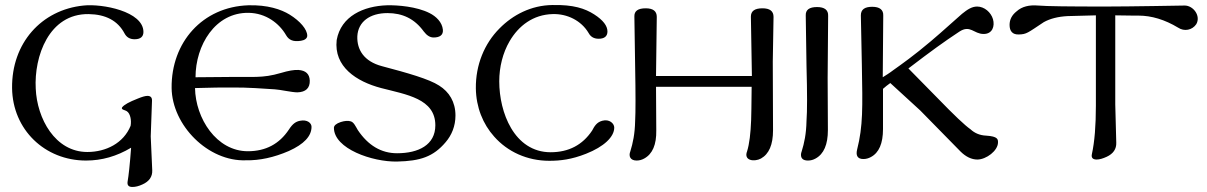

<svg xmlns="http://www.w3.org/2000/svg" viewBox="-20 -631 4796 763"><path d="M579 -89 584 -229C585 -243 579 -250 566 -250C557 -250 544 -246 527 -239C494 -226 473 -215 465 -204C463 -200 465 -197 470 -195C478 -192 483 -190 484 -189C498 -180 503 -153 499 -131C471 -62 401 -27 327 -27C199 -27 127 -160 122 -279C115 -406 174 -577 332 -575C400 -574 448 -549 475 -498C483 -483 496 -475 515 -475C538 -475 550 -485 550 -504C550 -586 386 -617 312 -609C144 -592 26 -459 28 -281C30 -116 158 7 322 7C385 7 444 -10 501 -44C496 24 491 69 487 91C485 105 491 112 506 112C518 112 531 109 546 102C573 90 586 71 585 46Z M958 6C1011 7 1068 -5 1128 -31C1188 -58 1218 -90 1218 -127C1218 -142 1201 -157 1172 -151C1157 -148 1144 -141 1128 -116C1090 -59 1036 -30 965 -30C840 -30 757 -161 755 -281L839 -283C952 -283 936 -285 1072 -276C1093 -275 1139 -264 1162 -264C1195 -265 1212 -281 1211 -311C1210 -337 1195 -351 1166 -353C1149 -354 1126 -350 1096 -341C1021 -319 988 -327 876 -325L757 -324C757 -451 835 -582 968 -580C1037 -579 1090 -538 1117 -491C1128 -472 1145 -464 1176 -469C1190 -471 1201 -478 1201 -489C1201 -514 1173 -547 1131 -573C1097 -594 1043 -612 967 -610C785 -604 660 -463 662 -281C664 -133 807 12 958 6Z M1751 -66C1775 -94 1790 -130 1790 -172C1790 -226 1765 -266 1725 -291C1685 -317 1600 -341 1498 -368C1426 -387 1398 -434 1400 -487C1403 -544 1449 -579 1520 -579C1579 -579 1627 -557 1664 -506C1676 -490 1689 -482 1703 -482C1728 -482 1742 -492 1740 -513C1737 -543 1713 -566 1687 -579C1636 -605 1560 -611 1518 -610C1425 -607 1335 -567 1318 -472C1306 -366 1396 -307 1495 -281C1595 -255 1710 -239 1710 -133C1710 -55 1643 -22 1558 -22C1495 -22 1443 -53 1402 -114C1393 -129 1386 -146 1373 -149C1363 -152 1350 -151 1334 -146C1316 -140 1307 -132 1307 -123C1307 -40 1460 13 1558 11C1650 9 1702 -8 1751 -66Z M2163 8C2206 8 2251 3 2309 -20C2380 -48 2421 -87 2421 -124C2421 -140 2402 -159 2373 -151C2351 -145 2342 -129 2333 -112C2295 -55 2240 -26 2168 -26C2096 -26 2044 -66 2011 -122C1979 -176 1964 -245 1964 -308C1964 -364 1978 -421 2005 -467C2041 -529 2099 -573 2176 -575C2234 -577 2290 -549 2319 -500C2327 -485 2340 -477 2359 -477C2382 -477 2394 -487 2394 -506C2394 -528 2377 -551 2341 -574C2305 -597 2259 -613 2175 -611C2091 -610 2018 -572 1965 -518C1905 -458 1870 -373 1871 -280C1872 -205 1899 -138 1944 -88C1997 -28 2075 8 2163 8Z M3054 -564C3054 -587 3039 -598 3010 -598C2979 -598 2964 -587 2964 -565L2968 -329H2587L2590 -564C2590 -587 2575 -598 2546 -598C2515 -598 2500 -587 2501 -565L2504 -367C2506 -258 2506 -185 2504 -150C2503 -99 2495 -62 2485 -30C2477 -10 2485 7 2510 7C2521 7 2531 4 2540 -1C2573 -19 2589 -56 2588 -113L2587 -286H2967C2966 -214 2966 -170 2965 -154C2963 -101 2958 -59 2949 -30C2934 8 2978 13 3004 -1C3036 -19 3052 -56 3052 -113L3051 -386L3054 -564Z M3271 -568C3272 -591 3257 -603 3227 -603C3196 -603 3181 -592 3182 -569L3185 -369C3188 -259 3188 -191 3185 -150C3184 -99 3176 -62 3166 -30C3164 -25 3163 -20 3163 -16C3163 -1 3172 7 3191 7C3202 7 3212 4 3221 -1C3254 -19 3270 -57 3270 -114C3269 -245 3269 -314 3269 -321C3269 -366 3270 -449 3271 -568Z M3946 -65C3946 -77 3946 -89 3899 -92C3874 -93 3853 -102 3837 -117C3814 -133 3771 -174 3707 -240L3590 -359C3683 -430 3730 -464 3792 -505C3836 -534 3849 -496 3889 -496C3924 -496 3934 -527 3926 -555C3918 -582 3892 -605 3863 -605C3842 -605 3824 -593 3803 -576C3785 -561 3730 -510 3679 -467C3613 -411 3562 -375 3531 -353C3514 -340 3499 -331 3488 -324C3488 -369 3489 -451 3490 -569C3491 -592 3476 -604 3446 -604C3416 -604 3401 -593 3401 -570L3405 -372C3408 -203 3410 -131 3386 -36C3381 -15 3386 1 3411 1C3422 1 3432 -2 3441 -7C3473 -24 3489 -61 3489 -118V-278C3498 -286 3508 -294 3518 -301L3637 -192L3797 -29C3818 -8 3841 3 3864 3C3899 3 3946 -32 3946 -65Z M4734 -535C4753 -568 4722 -609 4688 -609C4681 -609 4640 -608 4566 -607C4493 -606 4428 -605 4372 -605C4229 -605 4140 -606 4105 -609C4070 -612 4041 -605 4020 -586C4001 -571 3992 -553 3992 -532C3992 -507 4004 -493 4029 -494C4060 -495 4063 -500 4128 -543C4153 -557 4185 -565 4222 -567L4335 -570V-211C4335 -132 4330 -68 4319 -18C4316 -4 4323 3 4338 3C4349 3 4363 -1 4378 -8C4404 -20 4417 -39 4416 -64L4412 -216V-570C4465 -569 4495 -569 4504 -569C4556 -569 4609 -553 4662 -521C4686 -505 4718 -511 4734 -535Z"/></svg>

Font: GFS Ignacio
Style: Regular
Weight: 400
Designer: George D. Matthiopoulos
Foundry: George D. Matthiopoulos
Version: Version 1.000